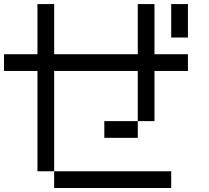

<svg xmlns="http://www.w3.org/2000/svg" viewBox="-20 -937 1040 957"><path d="M750 -916.7V-666.7H916.7V-583.3H750V-333.3H666.7V-583.3H250V-83.3H166.7V-583.3H0V-666.7H166.7V-916.7H250V-666.7H666.7V-916.7ZM916.7 -916.7V-750H833.3V-916.7ZM500 -250V-333.3H666.7V-250ZM833.3 -83.3V0H250V-83.3Z"/></svg>

Font: GalmuriMono11 Regular
Style: Regular
Weight: 400
Designer: Lee Minseo (quiple)
Version: Version 2.399;hotconv 1.1.1;makeotfexe 2.6.0 DEVELOPMENT